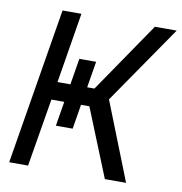

<svg xmlns="http://www.w3.org/2000/svg" viewBox="-81 -804 834 880"><g transform="rotate(10 335.5 -364.0)"><path d="M253.9 -522.5H332L279.3 -202.1H201.2ZM19.5 0 139.6 -727.5H227.5L173.8 -400.4H345.7L569.3 -727.5H670.9L419.9 -363.3L563.5 0H464.8L336.9 -316.4H160.2L107.4 0Z"/></g></svg>

Font: Inter Tight
Style: Italic
Weight: 400
Italic angle: -9.39999°
Designer: Rasmus Andersson
Foundry: rsms
Version: Version 3.002